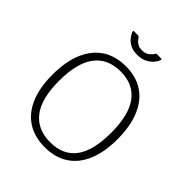

<svg xmlns="http://www.w3.org/2000/svg" viewBox="-258 -1109 1275 1275"><g transform="rotate(45 379.5 -472.0)"><path d="M380 10Q285 10 216.5 -33Q148 -76 111.5 -160.5Q75 -245 75 -367Q75 -492 112 -578Q149 -664 217.5 -708Q286 -752 381 -752Q476 -752 543.5 -708Q611 -664 647.5 -578.5Q684 -493 684 -369Q684 -247 647.5 -162Q611 -77 543 -33.5Q475 10 380 10ZM382 -39Q502 -39 563 -120.5Q624 -202 624 -369Q624 -538 562 -620.5Q500 -703 381 -703Q260 -703 197.5 -620Q135 -537 135 -369Q135 -203 198 -121Q261 -39 382 -39ZM507 -954Q518 -954 515 -944Q510 -927 493 -907Q476 -887 448 -872.5Q420 -858 380 -858Q341 -858 314.5 -871.5Q288 -885 272 -905.5Q256 -926 249 -946Q248 -948 248.5 -951Q249 -954 254 -954H291Q297 -954 299 -952.5Q301 -951 304 -947Q309 -940 317.5 -929.5Q326 -919 341 -910.5Q356 -902 380 -902Q414 -902 433 -917.5Q452 -933 460 -948Q462 -952 464.5 -953Q467 -954 470 -954Z"/></g></svg>

Font: Libre Franklin ExtraLight
Style: Regular
Weight: 250
Designer: Pablo Impallari, Rodrigo Fuenzalida, Nhung Nguyen
Foundry: Impallari Type
Version: Version 3.000